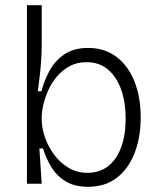

<svg xmlns="http://www.w3.org/2000/svg" viewBox="-20 -709 623 741"><path d="M319 12Q269 12 234.5 -8.5Q200 -29 179 -63Q158 -97 146 -136H132L141 0H84V-253V-689H141V-535Q141 -509 139 -478.5Q137 -448 133.5 -417Q130 -386 126 -357H140Q150 -396 170 -434Q190 -472 226.5 -498Q263 -524 320 -524Q384 -524 429.5 -489.5Q475 -455 499 -394.5Q523 -334 523 -256Q523 -179 499.5 -118.5Q476 -58 431 -23Q386 12 319 12ZM317 -42Q364 -42 397 -67.5Q430 -93 447.5 -140.5Q465 -188 465 -252Q465 -313 448 -362Q431 -411 397.5 -440Q364 -469 314 -469Q277 -469 248.5 -453.5Q220 -438 199.5 -413.5Q179 -389 166 -360Q153 -331 147 -303.5Q141 -276 141 -256V-248Q141 -215 153.5 -179Q166 -143 189 -112Q212 -81 244.5 -61.5Q277 -42 317 -42Z"/></svg>

Font: Bricolage Grotesque ExtraLight
Style: Regular
Weight: 250
Designer: Mathieu Triay
Foundry: Atelier Triay
Version: Version 1.000;gftools[0.9.30]